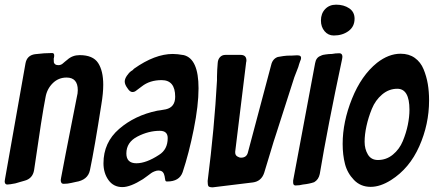

<svg xmlns="http://www.w3.org/2000/svg" viewBox="-34 -794 1878 822"><path d="M-3 -4Q-14 -4 -14 -19L-13 -23V-25L75 -522Q81 -557 116 -562Q156 -567 189 -567Q198 -567 198 -557Q198 -550 197 -548V-546L196 -544V-542Q196 -532 196.5 -527.5Q197 -523 202 -519Q207 -515 216 -515Q228 -515 237 -524Q238 -525 244 -530Q250 -535 254 -538Q276 -558 307 -558Q364 -558 386 -524.5Q408 -491 408 -431Q408 -395 400 -347Q371 -161 351 -65Q342 -23 290 -15L272 -11Q256 -7 238 -7Q226 -7 226 -24L227 -28V-30Q233 -65 295 -379Q299 -394 299 -408Q299 -462 251 -462Q216 -462 191.5 -437.5Q167 -413 161 -378Q146 -303 112 -66Q106 -29 70 -20Q65 -19 52.5 -15Q40 -11 32 -9Q7 -4 -3 -4Z M490 7Q452 7 430.5 -23Q409 -53 409 -95Q409 -184 476 -242Q543 -300 639 -320Q649 -322 653 -322L676 -326Q716 -335 716 -380Q716 -451 658 -451Q607 -451 573 -424Q559 -414 549 -406Q542 -400 533 -400Q522 -400 512 -416Q500 -432 500 -445Q500 -456 509 -469.5Q518 -483 528 -490L533 -493L540 -500Q629 -563 706 -563Q725 -563 753 -558Q816 -542 816 -416Q816 -343 795.5 -240.5Q775 -138 748 -57Q734 -17 682 -17Q678 -17 676.5 -18Q675 -19 674 -21.5Q673 -24 673 -25V-27L672 -31V-33Q671 -34 671 -36V-39Q671 -41 670 -42Q668 -50 666 -53Q660 -64 644 -64Q637 -64 628 -60.5Q619 -57 613.5 -53Q608 -49 596 -40Q584 -31 578 -27Q524 7 490 7ZM507 -137Q507 -95 550 -95Q592 -95 647 -131Q684 -154 684 -203Q684 -234 650 -234Q602 -234 554.5 -209.5Q507 -185 507 -137Z M973 -145V-141Q973 -130 981.5 -124.5Q990 -119 998 -119Q1021 -119 1027 -140L1127 -516Q1133 -542 1155 -550Q1172 -553 1179 -554Q1184 -555 1193 -555.5Q1202 -556 1207 -556H1215L1233 -557H1241Q1255 -557 1255 -546Q1255 -540 1251 -532Q1249 -528 1246.5 -519Q1244 -510 1243 -507Q1231 -477 1226 -463L1149 -223Q1139 -194 1122.5 -138Q1106 -82 1097 -54Q1085 -18 1049 -13L877 8Q861 8 858 2.5Q855 -3 855 -19Q884 -247 895 -450V-466Q895 -476 896 -495.5Q897 -515 898 -524Q899 -540 908 -549.5Q917 -559 931 -559H996Q1021 -559 1021 -535Q1021 -530 1020 -529Z M1395 -642Q1371 -642 1355.5 -660.5Q1340 -679 1340 -706Q1340 -736 1358 -755Q1376 -774 1405 -774Q1438 -774 1461 -758.5Q1484 -743 1484 -714Q1484 -680 1458 -661Q1432 -642 1395 -642ZM1231 0Q1221 0 1221 -13V-21L1315 -523Q1319 -548 1339 -555Q1348 -560 1361 -561Q1365 -562 1374 -562.5Q1383 -563 1387 -563Q1402 -566 1419 -566Q1432 -566 1432 -550L1431 -545V-543Q1368 -247 1335 -49Q1330 -25 1311 -14Q1291 -7 1263 -4Q1248 0 1231 0Z M1553 6Q1510 6 1481.5 -23.5Q1453 -53 1443 -92Q1433 -131 1433 -178Q1433 -272 1473 -371.5Q1513 -471 1580 -525Q1630 -564 1681 -564Q1717 -564 1742 -546Q1767 -528 1779.5 -497.5Q1792 -467 1797.5 -434.5Q1803 -402 1803 -364Q1803 -262 1761 -167.5Q1719 -73 1640 -23Q1594 6 1553 6ZM1584 -109Q1620 -109 1648 -132Q1676 -155 1690.5 -190Q1705 -225 1712 -259.5Q1719 -294 1719 -324Q1719 -414 1667 -414Q1631 -414 1602 -389.5Q1573 -365 1558 -328Q1543 -291 1535 -254.5Q1527 -218 1527 -187Q1527 -156 1541 -132.5Q1555 -109 1584 -109Z"/></svg>

Font: Bangerz Fix
Style: Regular
Weight: 400
Designer: vernon adams
Foundry: Vernon Adams
Version: Version 2.10;December 28, 2023;FontCreator 13.0.0.2683 64-bi